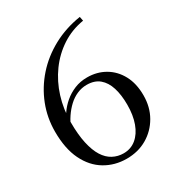

<svg xmlns="http://www.w3.org/2000/svg" viewBox="-177 -857 915 984"><g transform="rotate(-30 280.0 -365.0)"><path d="M446 -715 441 -740Q351 -726 276.5 -685.5Q202 -645 148.5 -584.5Q95 -524 66 -450Q37 -376 37 -294Q37 -193 70 -125.5Q103 -58 160 -24Q217 10 287 10Q355 10 408 -21Q461 -52 492 -106Q523 -160 523 -229Q523 -299 496 -349Q469 -399 422.5 -426Q376 -453 318 -453Q277 -453 243 -439Q209 -425 182 -402Q155 -379 136 -351Q117 -323 106 -294L117 -268Q129 -299 147.5 -326.5Q166 -354 189 -375.5Q212 -397 239.5 -409Q267 -421 297 -421Q343 -421 371.5 -397Q400 -373 413.5 -330Q427 -287 427 -229Q427 -167 410 -120.5Q393 -74 361.5 -48Q330 -22 287 -22Q253 -22 224 -37.5Q195 -53 174.5 -85.5Q154 -118 142.5 -170Q131 -222 131 -294Q131 -372 153 -442.5Q175 -513 216.5 -570Q258 -627 316 -665Q374 -703 446 -715Z"/></g></svg>

Font: Roboto Serif 144pt
Style: Regular
Weight: 400
Version: Version 1.008